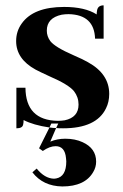

<svg xmlns="http://www.w3.org/2000/svg" viewBox="-20 -460 449 703"><path d="M191.4 -17.6Q74.2 -19.5 73.2 -138.7H40V9.8Q61.5 9.8 64.5 -2.9Q66.4 -9.8 66.4 -20.5Q101.6 -2 161.1 6.8L123 83L136.7 92.8Q162.1 75.2 183.6 75.2Q217.8 75.2 221.7 119.1Q222.7 125 222.7 130.9Q222.7 186.5 185.5 193.4Q181.6 194.3 177.7 194.3Q143.6 193.4 114.3 157.2L98.6 170.9Q137.7 221.7 208 222.7Q291 222.7 321.3 169.9Q332 152.3 332 131.8Q332 83 282.2 60.5Q254.9 47.9 218.8 47.9Q189.5 47.9 164.1 58.6L185.5 8.8Q175.8 8.8 161.1 6.8L168 -7.8H193.4L185.5 8.8Q195.3 9.8 210.9 9.8Q333 9.8 368.2 -63.5Q379.9 -86.9 379.9 -116.2Q379.9 -189.5 301.8 -232.4Q285.2 -242.2 249 -257.8Q181.6 -287.1 164.1 -309.6Q151.4 -327.1 151.4 -347.7Q151.4 -394.5 206.1 -406.2Q218.8 -408.2 231.4 -408.2Q325.2 -406.2 328.1 -318.4H359.4V-440.4Q336.9 -440.4 335 -418.9Q334 -414.1 334 -407.2Q291 -434.6 214.8 -434.6Q102.5 -434.6 59.6 -374Q39.1 -345.7 39.1 -309.6Q39.1 -244.1 110.4 -205.1Q127 -196.3 161.1 -180.7Q231.4 -150.4 251 -126Q267.6 -104.5 267.6 -77.1Q267.6 -30.3 216.8 -19.5Q205.1 -17.6 191.4 -17.6Z"/></svg>

Font: Abhaya Libre ExtraBold
Style: Regular
Weight: 800
Designer: Pushpananda Ekanayake, Sol Matas, Pathum Egodawatta
Foundry: Mooniak
Version: Version 1.050 ; ttfautohint (v1.6)